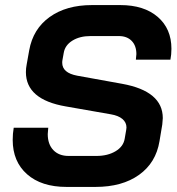

<svg xmlns="http://www.w3.org/2000/svg" viewBox="-20 -728 696 756"><path d="M30 -177Q30 -202 34 -225H170Q168 -207 168 -200Q168 -160 190 -137Q212 -114 250 -114H360Q404 -114 435 -132.5Q466 -151 471 -182L477 -217L478 -226Q478 -246 462 -259.5Q446 -273 416 -278L239 -309Q82 -336 82 -444Q82 -459 85 -474L95 -530Q110 -614 175.5 -661Q241 -708 342 -708H454Q547 -708 601 -661.5Q655 -615 655 -536Q655 -513 651 -493H515Q517 -509 517 -515Q517 -548 498.5 -567Q480 -586 448 -586H336Q294 -586 265 -568Q236 -550 231 -520L226 -492Q225 -488 225 -481Q225 -441 284 -430L461 -398Q621 -369 621 -263Q621 -256 619 -238L608 -172Q594 -87 527.5 -39.5Q461 8 356 8H242Q143 8 86.5 -42Q30 -92 30 -177Z"/></svg>

Font: Bai Jamjuree
Style: Bold Italic
Weight: 700
Italic angle: -10°
Designer: Katatrad Aksorn Co.,Ltd.
Foundry: Cadson Demak Co.,Ltd.
Version: Version 1.000; ttfautohint (v1.6)